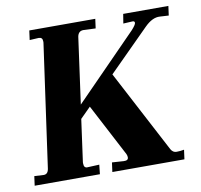

<svg xmlns="http://www.w3.org/2000/svg" viewBox="-70 -671 780 745"><g transform="rotate(-10 320.0 -298.5)"><path d="M50 -35Q67 -35 70 -57L138 -541V-546Q138 -562 123 -562L87 -560L92 -597H352L347 -560L299 -562Q279 -562 275 -540L239 -279L484 -529Q501 -548 501 -555Q501 -562 493 -562L456 -560L462 -597H640L635 -560L600 -562Q571 -564 540 -533L380 -373L551 -48Q559 -34 573 -34Q588 -34 603 -37L598 0H314L319 -37L365 -34Q384 -33 383 -47Q383 -52 380 -59L272 -265L231 -224L208 -57V-52Q208 -33 224 -35L269 -37L265 0H8L13 -37Z"/></g></svg>

Font: Unna
Style: Bold Italic
Weight: 700
Italic angle: -8.05°
Designer: Jorge de Buen Unna
Foundry: Omnibus-Type
Version: Version 2.008